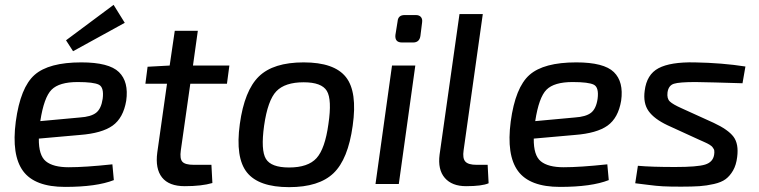

<svg xmlns="http://www.w3.org/2000/svg" viewBox="-20 -758 3126 791"><path d="M281 -547 252 -592 448 -738 494 -664ZM443 -81 449 -16Q378 12 248 12Q123 12 75 -53.5Q27 -119 45 -257Q64 -398 122.5 -449.5Q181 -501 315 -501Q429 -501 470 -461Q511 -421 500 -343Q488 -272 444 -240.5Q400 -209 309 -202L140 -187Q139 -118 169 -93.5Q199 -69 263 -69Q331 -69 443 -81ZM146 -259 309 -274Q355 -277 376 -293.5Q397 -310 403 -351Q409 -398 387.5 -409Q366 -420 300 -420Q224 -420 192.5 -388.5Q161 -357 146 -259Z M764 -413 725 -139Q720 -104 731.5 -91.5Q743 -79 778 -79H851L855 -4Q811 9 741 9Q676 9 647.5 -27Q619 -63 628 -130L668 -413H579L588 -483L679 -488L700 -631H795L775 -488H925L915 -413Z M1231 -501Q1357 -501 1405 -440.5Q1453 -380 1433 -240Q1414 -102 1354 -44.5Q1294 13 1171 13Q1046 13 997.5 -47.5Q949 -108 968 -247Q987 -385 1046.5 -443Q1106 -501 1231 -501ZM1231 -419Q1154 -419 1118.5 -382Q1083 -345 1068 -240Q1054 -139 1075.5 -103.5Q1097 -68 1171 -68Q1249 -68 1284 -106.5Q1319 -145 1333 -247Q1348 -348 1326.5 -383.5Q1305 -419 1231 -419Z M1647 -696H1693Q1707 -696 1714 -688Q1721 -680 1719 -666L1712 -610Q1708 -583 1682 -583H1636Q1606 -583 1609 -614L1618 -670Q1620 -696 1647 -696ZM1623 0H1527L1595 -488H1691Z M1969 -700 1890 -139Q1885 -106 1897 -92.5Q1909 -79 1943 -79H1989L1993 -3Q1966 9 1900 9Q1842 9 1812.5 -25Q1783 -59 1791 -121L1873 -700Z M2482 -81 2488 -16Q2417 12 2287 12Q2162 12 2114 -53.5Q2066 -119 2084 -257Q2103 -398 2161.5 -449.5Q2220 -501 2354 -501Q2468 -501 2509 -461Q2550 -421 2539 -343Q2527 -272 2483 -240.5Q2439 -209 2348 -202L2179 -187Q2178 -118 2208 -93.5Q2238 -69 2302 -69Q2370 -69 2482 -81ZM2185 -259 2348 -274Q2394 -277 2415 -293.5Q2436 -310 2442 -351Q2448 -398 2426.5 -409Q2405 -420 2339 -420Q2263 -420 2231.5 -388.5Q2200 -357 2185 -259Z M2861 -182 2730 -242Q2675 -268 2652 -300.5Q2629 -333 2636 -384Q2644 -451 2693 -477Q2742 -503 2842 -501Q2955 -499 3051 -484L3039 -415Q2912 -419 2845 -420Q2779 -420 2756.5 -413Q2734 -406 2730 -377Q2727 -352 2739.5 -340Q2752 -328 2788 -312L2920 -252Q2980 -224 3002 -194.5Q3024 -165 3017 -111Q3013 -78 3000 -55.5Q2987 -33 2969.5 -20Q2952 -7 2921.5 0Q2891 7 2861.5 9Q2832 11 2786 11Q2738 11 2710.5 9.5Q2683 8 2649.5 3.5Q2616 -1 2597 -3L2608 -75Q2664 -70 2761 -70Q2853 -70 2885 -80Q2917 -90 2922 -120Q2923 -125 2923 -130Q2923 -135 2922.5 -138.5Q2922 -142 2919.5 -145.5Q2917 -149 2915.5 -151.5Q2914 -154 2910 -157Q2906 -160 2903 -162Q2900 -164 2894 -167Q2888 -170 2884.5 -171.5Q2881 -173 2873.5 -176.5Q2866 -180 2861 -182Z"/></svg>

Font: Exo 2.0 Medium
Style: Italic
Weight: 500
Italic angle: -8°
Designer: Natanael Gama
Version: Version 1.001;PS 001.001;hotconv 1.0.70;makeotf.lib2.5.58329